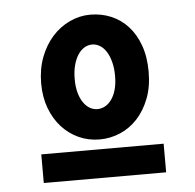

<svg xmlns="http://www.w3.org/2000/svg" viewBox="-42 -682 584 574"><g transform="rotate(-5 250.0 -394.5)"><path d="M85 -446.8Q85 -489.7 98.4 -525.1Q111.8 -560.5 134.5 -585.9Q157.2 -611.3 187 -625.2Q216.8 -639.2 249 -639.2Q282.2 -639.2 311.3 -627Q340.3 -614.7 361.8 -591.3Q383.3 -567.9 395.8 -533.2Q408.2 -498.5 408.2 -454.1Q408.2 -409.2 394.8 -374.3Q381.3 -339.4 358.9 -314.9Q336.4 -290.5 306.9 -277.8Q277.3 -265.1 245.1 -265.1Q211.4 -265.1 182.4 -278.3Q153.3 -291.5 131.6 -315.4Q109.9 -339.4 97.4 -372.8Q85 -406.2 85 -446.8ZM247.1 -549.8Q234.4 -549.8 223.4 -543.2Q212.4 -536.6 204.1 -523.9Q195.8 -511.2 190.9 -492.9Q186 -474.6 186 -451.2Q186 -428.2 190.9 -410.4Q195.8 -392.6 204.1 -380.6Q212.4 -368.7 223.1 -362.3Q233.9 -356 246.1 -356Q258.3 -356 269.3 -362.1Q280.3 -368.2 288.8 -380.1Q297.4 -392.1 302.2 -409.7Q307.1 -427.2 307.1 -450.2Q307.1 -473.6 302.2 -492.2Q297.4 -510.7 289.1 -523.7Q280.8 -536.6 269.8 -543.2Q258.8 -549.8 247.1 -549.8ZM66.9 -235.8H434.1V-149.9H66.9Z"/></g></svg>

Font: InconsolataGo
Style: Bold
Weight: 700
Designer: Raph Levien, Kirill Tkachev(cyreal.org)
Foundry: Raph Levien, Kirill Tkachev(cyreal.org)
Version: Version 1.015; ttfautohint (v0.92) -l 8 -r 50 -G 200 -x 14 -